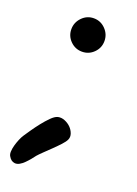

<svg xmlns="http://www.w3.org/2000/svg" viewBox="-118 -559 490 687"><g transform="rotate(20 127.0 -216.0)"><path d="M181 -444Q181 -418 162.5 -399.5Q144 -381 118 -381Q92 -381 73.5 -399.5Q55 -418 55 -444Q55 -470 73.5 -489Q92 -508 118 -508Q144 -508 162.5 -489Q181 -470 181 -444ZM28 76Q14 74 6 60Q1 53 1.5 41.5Q2 30 5.5 17.5Q9 5 14 -7Q19 -19 25 -28Q31 -37 42 -53Q53 -69 66 -85.5Q79 -102 92.5 -115.5Q106 -129 117 -132Q130 -135 143.5 -129.5Q157 -124 166.5 -114.5Q176 -105 180.5 -92.5Q185 -80 180 -69Q176 -60 164 -47Q152 -34 138 -20.5Q124 -7 111 5.5Q98 18 92 25Q87 32 79.5 41Q72 50 63.5 58.5Q55 67 46 72Q37 77 28 76Z"/></g></svg>

Font: BM JUA 
Style: Regular
Weight: 400
Designer: BONGJIN KIM, JAEHYUN KEUM, JUHEE TAE
Foundry: WOOWA BROTHERS Corporation.
Version: Version 1.000